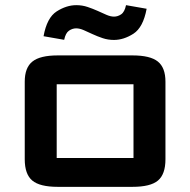

<svg xmlns="http://www.w3.org/2000/svg" viewBox="-20 -720 738 745"><path d="M76 -102V-403Q76 -457.5 105.8 -481.2Q135.5 -505 204 -505H494Q563 -505 592.5 -481.2Q622 -457.5 622 -403V-102Q622 -44 593 -19.5Q564 5 494 5H204Q134.5 5 105.2 -19.5Q76 -44 76 -102ZM200 -107Q200 -107 200 -107Q200 -107 200 -107H498Q498 -107 498 -107Q498 -107 498 -107V-393Q498 -393 498 -393Q498 -393 498 -393H200Q200 -393 200 -393Q200 -393 200 -393ZM149 -579.5Q162 -651.5 200 -675.8Q238 -700 276 -700Q299 -700 319.8 -693Q340.5 -686 358.8 -677.8Q377 -669.5 393 -662.5Q409 -655.5 422.5 -655.5Q437 -655.5 450.2 -664.5Q463.5 -673.5 469 -700L549 -686Q535.5 -613.5 497.8 -589.2Q460 -565 422 -565Q399 -565 378.2 -572Q357.5 -579 339.2 -587.5Q321 -596 305 -603Q289 -610 275.5 -610Q261 -610 247.8 -601Q234.5 -592 229 -565.5Z"/></svg>

Font: Science Gothic
Style: Regular
Weight: 400
Designer: Thomas Phinney, Vassil Kateliev, Brandon Buerkle
Foundry: Font Detective LLC
Version: Version 1.018